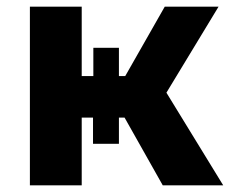

<svg xmlns="http://www.w3.org/2000/svg" viewBox="-20 -558 697 578"><path d="M260 -125V-204H226V0H70V-538H226V-329H261V-414H338V-329H357L476 -538H638L481 -279L652 0H470L355 -204H338V-125Z"/></svg>

Font: Montserrat Z
Style: Bold
Weight: 700
Designer: Julieta Ulanovsky
Foundry: Julieta Ulanovsky
Version: Version 8.000